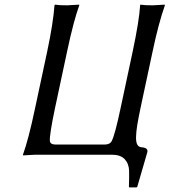

<svg xmlns="http://www.w3.org/2000/svg" viewBox="-20 -668 732 829"><path d="M586.4 -200.2Q577.1 -155.8 572.5 -127.2Q567.9 -98.6 567.4 -76.4Q566.9 -54.2 572.8 -43.7Q578.6 -33.2 590.8 -32.2Q607.4 -30.8 612.8 -25.1Q618.2 -19.5 616.2 -11.2L572.8 138.2L569.8 141.1H538.1L536.6 138.2Q538.1 100.6 537.4 69.8Q536.6 39.1 518.6 19.5Q500.5 0 462.9 0H131.8L79.6 2.9L79.1 0Q103.5 -67.9 131.3 -200.2L183.6 -444.8Q209.5 -566.9 215.3 -645L217.8 -647.9Q235.4 -645 269 -645L321.8 -647.9L322.3 -645Q297.9 -578.6 269.5 -444.8L217.3 -200.2Q193.4 -86.4 195.3 -59.1Q197.3 -43.9 220.2 -43.9H431.6Q454.6 -43.9 462.4 -59.1Q476.6 -86.9 500.5 -200.2L552.7 -444.8Q581.1 -578.6 585 -645L586.9 -647.9Q603.5 -645 638.2 -645L690.9 -647.9L691.9 -645Q664.1 -565.9 638.7 -444.8Z"/></svg>

Font: Linux Biolinum
Style: Italic
Weight: 400
Italic angle: -12°
Designer: Philipp H. Poll
Foundry: Philipp H. Poll
Version: Version 1.1.3 ; ttfautohint (v0.9)